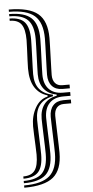

<svg xmlns="http://www.w3.org/2000/svg" viewBox="-65 -837 519 1077"><g transform="rotate(-5 195.0 -298.5)"><path d="M330.2 -330V-351H288.8Q263.2 -351.2 249.1 -367.6Q235 -384 235 -413Q235 -424 235.9 -451.9Q236.8 -479.8 237.9 -513.6Q239 -547.5 239.9 -577.1Q240.8 -606.8 240.8 -621.2Q240.8 -717 191.1 -758.5Q141.5 -800 27 -800V-787.2Q127.5 -787.2 171.2 -748.8Q215 -710.2 215 -621.2Q215 -607 214.1 -578Q213.2 -549 212.1 -515.9Q211 -482.8 210.1 -455.2Q209.2 -427.8 209.2 -416.8Q209.2 -376 229.9 -353.1Q250.5 -330.2 288.8 -330ZM27 178Q113.8 178 151.5 142.4Q189.2 106.8 189.2 24.5Q189.2 10.5 188.4 -17.9Q187.5 -46.2 186.2 -78.6Q185 -111 184.1 -138.1Q183.2 -165.2 183.2 -176.5Q183.2 -229.2 210.8 -258.4Q238.2 -287.5 288.8 -287.8H330.2V-309H288.8Q238.5 -309 210.9 -337.9Q183.2 -366.8 183.2 -420Q183.2 -431.5 184.1 -458.5Q185 -485.5 186.2 -518Q187.5 -550.5 188.4 -578.9Q189.2 -607.2 189.2 -621.2Q189.2 -703.2 151.5 -738.9Q113.8 -774.5 27 -774.5V-761.8Q100 -761.8 131.6 -729.1Q163.2 -696.5 163.2 -621.2Q163.2 -607.5 162.4 -579.8Q161.5 -552 160.4 -520.4Q159.2 -488.8 158.4 -462.1Q157.5 -435.5 157.5 -423.8Q157.5 -372.8 182.4 -341.4Q207.2 -310 253 -301.8V-294.8Q207.2 -286.8 182.4 -255.4Q157.5 -224 157.5 -173Q157.5 -161.2 158.4 -134.6Q159.2 -108 160.4 -76.2Q161.5 -44.5 162.4 -16.9Q163.2 10.8 163.2 24.5Q163.2 100 131.6 132.6Q100 165.2 27 165.2ZM27 152.5Q86.2 152.5 111.9 122.9Q137.5 93.2 137.5 24.5Q137.5 11 136.6 -16.1Q135.8 -43.2 134.6 -74.4Q133.5 -105.5 132.6 -131.8Q131.8 -158 131.8 -169.8Q131.8 -275.5 232 -294V-302.8Q131.8 -321.2 131.8 -426.8Q131.8 -438.8 132.6 -465Q133.5 -491.2 134.6 -522.2Q135.8 -553.2 136.6 -580.4Q137.5 -607.5 137.5 -621.2Q137.5 -689.8 111.9 -719.5Q86.2 -749.2 27 -749.2V-736.5Q72.5 -736.5 92.1 -709.8Q111.8 -683 111.8 -621.2Q111.8 -603.2 110.2 -571.5Q108.8 -539.8 107.4 -508.5Q106 -477.2 106 -461.2Q106 -393 131.5 -353.6Q157 -314.2 202 -301.8V-294.8Q157.5 -285 131.8 -239.5Q106 -194 106 -135.5Q106 -119.2 107.4 -88.1Q108.8 -57 110.2 -25.1Q111.8 6.8 111.8 24.5Q111.8 86.2 92.1 113Q72.5 139.8 27 139.8ZM27 203.2Q141.5 203.2 191.1 161.8Q240.8 120.2 240.8 24.5Q240.8 10.2 239.9 -19.5Q239 -49.2 237.9 -83Q236.8 -116.8 235.9 -144.8Q235 -172.8 235 -183.8Q235 -212.8 249.1 -229.1Q263.2 -245.5 288.8 -245.5H330.2V-266.8H288.8Q250.5 -266.5 229.9 -243.6Q209.2 -220.8 209.2 -180Q209.2 -168.8 210.1 -141.2Q211 -113.8 212.1 -80.8Q213.2 -47.8 214.1 -18.8Q215 10.2 215 24.5Q215 113.5 171.2 152Q127.5 190.5 27 190.5Z"/></g></svg>

Font: Big Shoulders Inline Display ExtraBold
Style: Regular
Weight: 800
Designer: Patric King
Foundry: XO Type Co
Version: Version 1.000